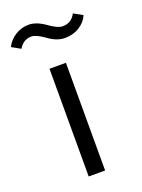

<svg xmlns="http://www.w3.org/2000/svg" viewBox="-186 -783 625 846"><g transform="rotate(-20 126.5 -359.5)"><path d="M156 0H79V-505H156ZM-7 -630 -48 -653Q-34 -682 -5 -700.5Q24 -719 58 -719Q94 -719 135 -690Q175 -661 198 -661Q240 -661 259 -699L301 -676Q288 -646 258.5 -627.5Q229 -609 191 -609Q152 -609 113 -638Q74 -666 52 -666Q14 -666 -7 -630Z"/></g></svg>

Font: Metropolitano
Style: Regular
Weight: 400
Designer: Fonts by Alex Slobzheninov & Chris M. Simpson / Changes by Cristiano Sobral
Foundry: Fonts by Alex Slobzheninov & Chris M. Simpson / Changes by Cristiano Sobral
Version: Version 1.00;August 30, 2020;FontCreator 13.0.0.2681 64-bit